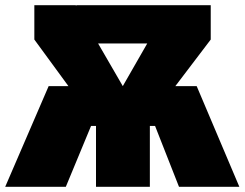

<svg xmlns="http://www.w3.org/2000/svg" viewBox="-40 -718 940 738"><path d="M716 -387H634L770 -566V-698H253V-695L251 -698H92V-566L223 -387H147L-20 0H213L310 -234H329V0H536V-234H556L648 0H880ZM337 -551H526L432 -387Z"/></svg>

Font: Fira Sans Ultra
Style: Regular
Weight: 950
Designer: Carrois Corporate & Edenspiekermann AG
Foundry: Carrois Corporate GbR & Edenspiekermann AG
Version: Version 4.203;PS 004.203;hotconv 1.0.88;makeotf.lib2.5.64775